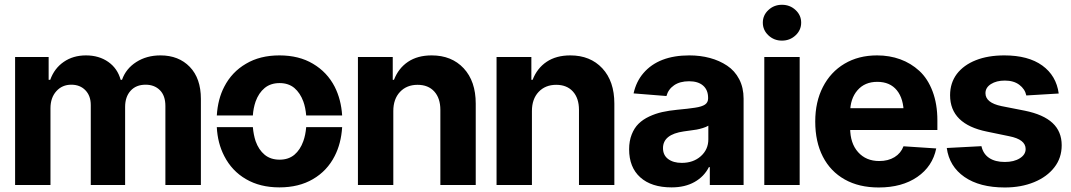

<svg xmlns="http://www.w3.org/2000/svg" viewBox="-20 -789 4567 819"><path d="M195.3 0H44.4V-545.9H187.5V-448.7H194.3Q211.9 -497.6 252 -525.1Q292 -552.7 346.7 -552.7Q402.3 -552.7 441.9 -524.9Q481.4 -497.1 494.6 -448.7H500.5Q517.1 -496.1 561.3 -524.4Q605.5 -552.7 664.6 -552.7Q742.2 -552.7 789.6 -503.7Q836.9 -454.6 836.9 -367.2V0H685.5V-336.9Q685.5 -380.9 662.1 -404.3Q638.7 -427.7 601.1 -427.7Q560.5 -427.7 537.1 -401.9Q513.7 -376 513.7 -333V0H367.2V-340.8Q367.2 -380.4 344.2 -404.1Q321.3 -427.7 284.2 -427.7Q245.1 -427.7 220.2 -399.9Q195.3 -372.1 195.3 -327.1Z M1171.9 10.3Q1089.4 10.3 1029.3 -24.9Q969.2 -59.6 936.5 -123.5Q908.2 -178.2 904.8 -246.6H1058.6Q1061.5 -213.9 1070.3 -187Q1083.5 -149.9 1108.9 -128.9Q1134.3 -107.9 1172.9 -107.9Q1210.4 -107.9 1235.8 -128.9Q1260.7 -149.9 1273.9 -187Q1283.2 -212.9 1286.1 -246.6H1439.5Q1435.1 -176.8 1407.7 -123.5Q1375.5 -60.1 1314.9 -24.9Q1254.9 10.3 1171.9 10.3ZM904.8 -296.4Q909.2 -366.7 936.5 -418.9Q968.8 -481.9 1029.3 -517.1Q1088.9 -552.7 1171.9 -552.7Q1255.4 -552.7 1314.9 -517.1Q1375.5 -481.4 1407.7 -418.9Q1435.1 -364.7 1439.5 -296.4H1286.1Q1283.2 -330.6 1273.9 -356Q1260.7 -392.1 1235.8 -413.6Q1210.4 -434.6 1172.9 -434.6Q1134.3 -434.6 1108.9 -413.6Q1083.5 -392.6 1070.3 -356Q1060.5 -327.1 1058.6 -296.4Z M1657.7 -315.4V0H1506.8V-545.9H1655.3V-448.7H1660.6Q1679.7 -498 1720.5 -525.4Q1761.2 -552.7 1821.3 -552.7Q1906.7 -552.7 1958 -497.6Q2009.3 -442.4 2009.3 -347.2V0H1858.4V-320.3Q1858.4 -370.1 1832.5 -398.7Q1806.6 -427.2 1761.2 -427.2Q1714.8 -427.2 1686.3 -397Q1657.7 -366.7 1657.7 -315.4Z M2249 -315.4V0H2098.1V-545.9H2246.6V-448.7H2252Q2271 -498 2311.8 -525.4Q2352.5 -552.7 2412.6 -552.7Q2498 -552.7 2549.3 -497.6Q2600.6 -442.4 2600.6 -347.2V0H2449.7V-320.3Q2449.7 -370.1 2423.8 -398.7Q2397.9 -427.2 2352.5 -427.2Q2306.2 -427.2 2277.6 -397Q2249 -366.7 2249 -315.4Z M2844.7 10.3Q2758.8 10.3 2711.2 -32.5Q2663.6 -75.2 2663.6 -152.3Q2663.6 -187.5 2674.6 -215.3Q2685.5 -243.2 2703.9 -261.2Q2722.2 -279.3 2749.3 -292Q2776.4 -304.7 2804.9 -311Q2833.5 -317.4 2868.7 -320.8Q2916.5 -325.2 2944.8 -329.6Q2974.1 -334 2987.3 -343Q3000.5 -352.1 3000.5 -369.1V-371.6Q3000.5 -405.3 2979.2 -423.8Q2958 -442.4 2919.4 -442.4Q2880.4 -442.4 2855.5 -425.3Q2830.6 -408.2 2822.8 -379.4L2682.6 -390.6Q2693.8 -441.4 2724.6 -477.1Q2789.6 -552.7 2920.4 -552.7Q2967.3 -552.7 3008.1 -541.7Q3048.8 -530.8 3081.5 -509Q3114.3 -487.3 3133.1 -451.2Q3151.9 -415 3151.9 -368.2V0H3007.8V-76.2H3003.9Q2983.4 -35.6 2942.6 -12.7Q2901.9 10.3 2844.7 10.3ZM2888.2 -94.2Q2937.5 -94.2 2969.5 -122.8Q3001.5 -151.4 3001.5 -194.8V-252.9Q2992.2 -247.1 2977.5 -242.7Q2962.9 -238.3 2951.9 -236.3Q2940.9 -234.4 2921.6 -231.9Q2902.3 -229.5 2897 -228.5Q2808.1 -215.8 2808.1 -157.2Q2808.1 -127 2830.1 -110.6Q2852.1 -94.2 2888.2 -94.2Z M3391.1 0H3240.2V-545.9H3391.1ZM3315.4 -615.7Q3281.7 -615.7 3257.8 -638.2Q3233.9 -660.6 3233.9 -692.4Q3233.9 -724.1 3257.8 -746.3Q3281.7 -768.6 3315.4 -768.6Q3349.6 -768.6 3373.5 -746.3Q3397.5 -724.1 3397.5 -692.4Q3397.5 -660.6 3373.5 -638.2Q3349.6 -615.7 3315.4 -615.7Z M3728.5 10.7Q3644 10.7 3583.5 -23.4Q3522.5 -57.6 3490 -120.8Q3457.5 -184.1 3457.5 -270.5Q3457.5 -354.5 3490.2 -418Q3522.9 -481.9 3582.5 -517.3Q3642.1 -552.7 3721.2 -552.7Q3774.4 -552.7 3820.1 -536.1Q3865.7 -519.5 3901.6 -486.6Q3937.5 -453.6 3958 -399.4Q3978.5 -345.2 3978.5 -275.4V-234.4H3517.6V-327.6H3905.3L3835 -303.2Q3835 -367.7 3805.7 -403.8Q3776.4 -439.9 3722.2 -439.9Q3668.5 -439.9 3637.5 -403.8Q3606.4 -367.7 3606.4 -309.1V-243.2Q3606.4 -177.7 3640.4 -139.9Q3674.3 -102.1 3730.5 -102.1Q3768.6 -102.1 3795.7 -118.7Q3822.8 -135.3 3834 -165L3973.6 -155.8Q3958 -79.1 3892.8 -34.2Q3827.6 10.7 3728.5 10.7Z M4496.1 -390.1 4357.9 -381.8Q4352.1 -409.2 4328.1 -427.2Q4304.2 -445.3 4266.1 -445.3Q4230.5 -445.3 4207 -430.4Q4183.6 -415.5 4183.6 -391.6Q4183.6 -350.6 4252 -336.4L4351.1 -316.9Q4430.7 -300.8 4469.7 -264.4Q4508.8 -228 4508.8 -169.4Q4508.8 -115.2 4477.5 -75.2Q4446.3 -34.7 4391.1 -12Q4335.9 10.7 4266.1 10.7Q4158.7 10.7 4094 -34.2Q4029.3 -79.1 4018.6 -157.7L4166.5 -165.5Q4173.8 -132.3 4199.5 -115.2Q4225.1 -98.1 4266.1 -98.1Q4305.2 -98.1 4330.1 -113.8Q4355 -129.4 4355 -153.3Q4355 -194.3 4284.7 -208L4190.4 -227.5Q4032.7 -259.3 4032.7 -382.8Q4032.7 -435.1 4061.5 -473.6Q4090.8 -511.7 4142.6 -532.2Q4194.3 -552.7 4264.2 -552.7Q4366.2 -552.7 4426 -509.5Q4485.8 -466.3 4496.1 -390.1Z"/></svg>

Font: Inter Tight Stencil
Style: Bold
Weight: 700
Designer: Rasmus Andersson
Foundry: rsms
Version: Version 3.004;Glyphs 3.1.2 (3151)